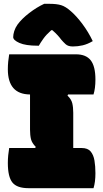

<svg xmlns="http://www.w3.org/2000/svg" viewBox="-20 -984 540 1004"><path d="M469 0H129Q69 0 45 -29.5Q21 -59 21 -132Q21 -152 23 -172.5Q25 -193 28 -210H164L167 -216Q147 -236 142 -256.5Q137 -277 137 -306V-490Q21 -491 21 -622Q21 -642 23 -662.5Q25 -683 28 -700H377Q430 -700 454.5 -668.5Q479 -637 479 -568Q479 -522 469 -490H336L333 -484Q353 -465 358 -444Q363 -423 363 -394V-210H407Q439 -210 454 -192Q469 -174 474 -144.5Q479 -115 479 -78Q479 -32 469 0ZM211 -964H240Q276 -964 299.5 -957Q323 -950 351 -925Q380 -900 411 -858.5Q442 -817 465 -769Q438 -753 412.5 -747Q387 -741 361 -741Q336 -741 323 -753Q310 -765 300 -777Q292 -788 281 -800Q270 -812 254 -826H248Q222 -803 207 -782Q192 -761 183 -745H177Q114 -745 81.5 -759.5Q49 -774 49 -790Q49 -804 54.5 -821.5Q60 -839 72 -856Q94 -886 133 -916Q172 -946 211 -964Z"/></svg>

Font: Recursive Sn Csl St XBk
Style: Regular
Weight: 1000
Version: Version 1.079;hotconv 1.0.112;makeotfexe 2.5.65598; ttfautoh